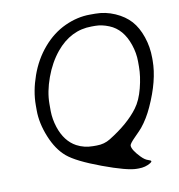

<svg xmlns="http://www.w3.org/2000/svg" viewBox="-87 -781 891 954"><g transform="rotate(-10 359.0 -304.5)"><path d="M154.8 -300.3V-263.7Q155.3 -223.1 168.9 -181.2Q193.8 -106 250 -75.7Q287.6 -55.7 332.5 -55.7H350.6Q388.7 -55.7 419.4 -74.7Q518.1 -135.7 567.9 -203.1Q595.2 -239.7 610.1 -298.1Q625 -356.4 625 -404.8V-431.6Q625 -473.6 610.4 -516.6Q582 -601.1 515.1 -627.9Q479 -642.6 446.3 -642.6H427.7Q322.3 -642.6 247.6 -552.2Q205.6 -501 180.2 -431.2Q154.8 -361.3 154.8 -300.3ZM697.3 -423.3Q697.3 -323.2 639.6 -197.3Q615.2 -143.6 582.5 -103.5Q573.7 -92.8 544.9 -64Q516.1 -35.2 516.1 -25.9Q516.1 -4.4 554.7 35.6Q573.2 54.7 588.6 59.3Q604 64 604 68.1Q604 72.3 596.2 77.1Q570.3 92.8 537.1 92.8H525.9Q478.5 92.8 356.4 47.6Q234.4 2.4 189.2 -35.9Q144 -74.2 115.5 -144.5Q86.9 -214.8 86.9 -279.3V-305.7Q86.9 -376 113.8 -452.1Q140.6 -528.3 190.2 -586.2Q239.7 -644 303 -673.1Q366.2 -702.1 429.7 -702.1H457Q507.8 -702.1 555.7 -681.2Q603.5 -660.2 633.1 -627.2Q662.6 -594.2 679.9 -543.2Q697.3 -492.2 697.3 -436.5Z"/></g></svg>

Font: Averia Sans Libre Light
Style: Italic
Weight: 300
Italic angle: -8.5°
Version: Version 1.002